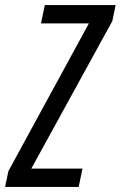

<svg xmlns="http://www.w3.org/2000/svg" viewBox="-60 -734 474 754"><path d="M249 0 264 -72H63L381 -651L394 -714H116L101 -642H289L-27 -62L-40 0Z"/></svg>

Font: Noto Sans Display Condensed
Style: Italic
Weight: 400
Width: 3
Designer: Monotype Design team
Foundry: Monotype Imaging Inc.
Version: 1.000